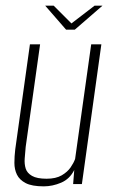

<svg xmlns="http://www.w3.org/2000/svg" viewBox="-20 -652 405 680"><path d="M135 8Q93 8 71 -3.5Q49 -15 40 -33.5Q31 -52 31 -75Q31 -98 34 -123L86 -495H122L71 -132Q69 -111 67.5 -91Q66 -71 71 -55Q76 -39 93.5 -29Q111 -19 145 -19Q178 -19 198.5 -31Q219 -43 230 -59Q241 -75 246 -89L303 -495H339L270 0H239L243 -50Q227 -18 196.5 -5Q166 8 135 8ZM214 -547 140 -632H170L233 -569L315 -632H343L245 -547Z"/></svg>

Font: Alumni Sans ExtraLight
Style: Italic
Weight: 250
Italic angle: -8°
Version: Version 1.016